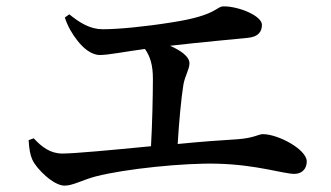

<svg xmlns="http://www.w3.org/2000/svg" viewBox="-20 -666 1040 604"><path d="M70 -225C72 -195 75 -179 82 -163C95 -135 148 -82 183 -82C209 -82 237 -99 281 -111C374 -135 561 -154 664 -151C787 -148 872 -119 906 -119C930 -119 945 -135 945 -158C945 -196 855 -244 807 -244C793 -244 780 -232 728 -228C676 -225 609 -220 539 -213C543 -281 550 -357 557 -400C562 -428 576 -448 576 -467C576 -488 549 -507 515 -522C619 -534 722 -543 760 -547C793 -550 804 -567 804 -588C804 -616 732 -646 684 -646C659 -646 664 -618 523 -596C436 -582 352 -574 303 -574C264 -574 231 -594 198 -621L184 -611C192 -585 207 -559 223 -539C242 -514 268 -493 294 -493C322 -493 369 -503 436 -512C453 -488 461 -460 461 -418C461 -368 459 -274 455 -206C331 -194 215 -183 176 -183C138 -183 111 -204 86 -231Z"/></svg>

Font: Noto Serif SC SemiBold
Style: Regular
Weight: 600
Designer: Ryoko NISHIZUKA 西塚涼子 (kana & ideographs); Frank Grießhammer (Latin, Greek & Cyrillic); Wenlong ZHANG 张文龙 (bopomofo); San
Foundry: Adobe
Version: Version 2.001;hotconv 1.1.0;makeotfexe 2.6.0